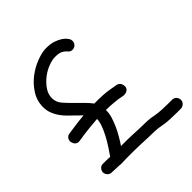

<svg xmlns="http://www.w3.org/2000/svg" viewBox="-168 -733 836 836"><g transform="rotate(-45 250.0 -315.0)"><path d="M472.7 -69.3Q483.4 -69.3 491.2 -62Q499 -54.7 500 -42Q500 -31.2 492.2 -23.4Q484.4 -15.6 473.6 -14.6H447.3Q429.7 -14.6 406.2 -15.6Q382.8 -16.6 363.3 -20.5Q344.7 -24.4 325.2 -25.4Q305.7 -26.4 284.2 -26.4Q273.4 -27.3 262.2 -27.3Q251 -27.3 239.3 -28.3Q222.7 -29.3 199.7 -29.3Q176.8 -29.3 152.3 -29.3L119.1 -28.3Q112.3 -28.3 109.4 -29.3Q96.7 -30.3 85 -30.3Q73.2 -30.3 62.5 -31.2Q51.8 -31.2 43.9 -39.6Q36.1 -47.9 36.1 -59.6Q37.1 -70.3 44.9 -78.1Q52.7 -85.9 65.4 -85Q74.2 -85 84.5 -85Q94.7 -85 106.4 -84Q118.2 -100.6 131.8 -121.6Q145.5 -142.6 156.7 -164.1Q168 -185.5 175.3 -206.1Q182.6 -226.6 182.6 -241.2Q160.2 -239.3 138.2 -237.3Q116.2 -235.4 99.1 -232.9Q82 -230.5 70.8 -228.5Q59.6 -226.6 57.6 -226.6Q35.2 -226.6 30.3 -253.9Q30.3 -264.6 36.1 -272Q42 -279.3 52.7 -281.2Q54.7 -281.2 83.5 -285.6Q112.3 -290 152.3 -293.9Q146.5 -298.8 140.6 -304.7Q134.8 -310.5 128.9 -316.4Q115.2 -329.1 101.6 -342.8Q87.9 -356.4 77.1 -371.6Q66.4 -386.7 59.6 -404.8Q52.7 -422.9 52.7 -443.4Q52.7 -482.4 73.2 -514.6Q93.8 -546.9 123.5 -569.3Q153.3 -591.8 186.5 -604Q219.7 -616.2 244.1 -616.2Q270.5 -616.2 289.1 -609.9Q307.6 -603.5 319.3 -595.7Q331.1 -587.9 336.9 -580.6Q342.8 -573.2 343.8 -571.3Q347.7 -564.5 347.7 -556.6Q347.7 -543 335 -533.2Q325.2 -529.3 320.3 -529.3Q305.7 -529.3 297.9 -542Q296.9 -543.9 284.7 -552.7Q272.5 -561.5 244.1 -561.5Q226.6 -561.5 203.1 -552.7Q179.7 -543.9 158.7 -527.8Q137.7 -511.7 122.6 -490.2Q107.4 -468.8 107.4 -443.4Q107.4 -418.9 125.5 -398.4Q143.6 -377.9 166 -356.4Q179.7 -342.8 194.3 -328.1Q209 -313.5 221.7 -296.9Q279.3 -297.9 313.5 -291.5Q347.7 -285.2 349.6 -285.2Q370.1 -278.3 369.1 -252Q364.3 -230.5 335.9 -231.4Q324.2 -233.4 309.6 -236.3Q295.9 -238.3 277.8 -239.7Q259.8 -241.2 237.3 -241.2Q238.3 -222.7 231.9 -201.7Q225.6 -180.7 216.3 -160.2Q207 -139.6 195.3 -119.6Q183.6 -99.6 172.9 -84Q192.4 -84 210.4 -84Q228.5 -84 242.2 -83Q252.9 -82 263.7 -82Q274.4 -82 285.2 -81.1Q308.6 -81.1 330.1 -80.1Q351.6 -79.1 374 -74.2Q390.6 -71.3 410.6 -70.3Q430.7 -69.3 447.3 -69.3H471.7Z"/></g></svg>

Font: Coming Soon
Style: Regular
Weight: 400
Designer: Dathan Boardman
Foundry: Open Window
Version: Version 1.002